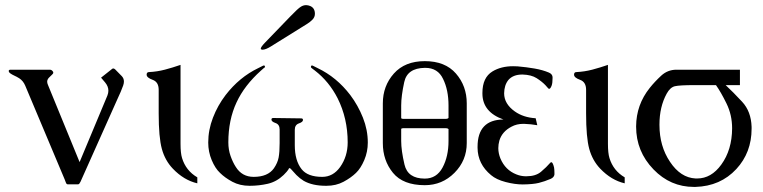

<svg xmlns="http://www.w3.org/2000/svg" viewBox="-20 -716 3002 755"><path d="M168.5 -382.3 293 -78.6 402.3 -340.3Q406.2 -350.1 406.2 -359.4Q406.2 -376.5 393.1 -392.1L377.4 -410.6L419.9 -444.3Q422.4 -446.8 425.3 -446.8Q428.7 -446.8 432.6 -443.4L459 -416.5Q467.3 -407.7 467.3 -395.5Q467.3 -388.2 464.4 -379.9Q456.5 -357.4 441.9 -326.7L296.4 -1Q293.9 3.9 291.5 6.8Q289.6 8.8 286.6 8.8H246.1Q243.7 8.8 241.2 6.3Q239.7 4.4 234.4 -10.3L79.1 -379.4Q71.3 -397.9 55.7 -408.2Q45.4 -414.6 36.1 -418.7Q26.9 -422.9 21 -427.2Q16.6 -429.7 15.6 -433.1Q14.2 -435.1 14.2 -437Q14.2 -438 15.1 -439.5Q16.6 -441.9 20.5 -441.9H176.3Q180.2 -441.9 183.6 -439.5Q187 -437 189 -433.1Q189.5 -431.6 189.5 -430.7Q189.5 -426.3 184.6 -422.4Q168.9 -408.2 167.5 -403.3Q165.5 -399.4 165.5 -395Q165.5 -389.2 168.5 -382.3Z M689.9 -150.4Q689.9 -113.8 695.8 -94.7Q710.9 -44.9 755.9 -18.6V4.9Q703.1 -7.3 659.7 -52.7Q628.9 -85 616.5 -130.4Q604 -175.8 604 -270V-362.8Q604 -393.6 580.3 -402.1Q556.6 -410.6 556.6 -422.4Q556.6 -432.6 566.4 -432.6Q597.7 -434.1 628.4 -442.1Q659.2 -450.2 689.9 -460.9Z M961.4 14.6Q923.3 14.6 893.8 -1.2Q864.3 -17.1 845.2 -36.1Q826.2 -53.7 812.5 -86.4Q798.8 -119.1 798.8 -155.3Q798.8 -205.1 817.4 -253.2Q835.9 -301.3 867.2 -342.3Q921.4 -412.6 995.6 -448.2Q1005.4 -452.6 1015.1 -458Q1016.6 -458.5 1018.1 -458.5Q1022 -458.5 1022 -451.7Q1021 -451.7 1006.3 -438.5Q940.9 -379.9 910.2 -313.5Q877.9 -244.6 877.9 -156.2Q877.9 -127.4 886.7 -102.5Q895.5 -77.6 907.2 -59.6Q931.6 -20.5 977.5 -20.5Q1033.2 -20.5 1057.1 -54.2Q1071.8 -75.7 1075.7 -96.9Q1079.6 -118.2 1079.6 -153.3V-207Q1079.6 -226.6 1063.5 -232.2Q1047.4 -237.8 1047.4 -245.6Q1047.4 -252 1054.2 -252L1164.6 -250.5Q1171.4 -250.5 1171.4 -244.1Q1171.4 -236.3 1155.3 -230.7Q1139.2 -225.1 1139.2 -205.6V-145Q1139.2 -84.5 1166 -50.8Q1189.9 -20.5 1247.1 -20.5Q1289.6 -20.5 1317.4 -59.1Q1347.2 -101.1 1347.2 -156.2Q1347.2 -250.5 1307.6 -329.6Q1273.9 -395.5 1218.3 -438.5Q1202.6 -449.7 1202.6 -451.7Q1202.6 -458.5 1206.5 -458.5Q1208 -458.5 1209.5 -458Q1219.2 -452.6 1229 -448.2Q1303.7 -412.6 1357.4 -342.3Q1388.2 -301.3 1407.2 -253.2Q1426.3 -205.1 1426.3 -155.3Q1426.3 -119.1 1412.4 -86.4Q1398.4 -53.7 1379.9 -36.1Q1360.4 -17.1 1330.8 -1.2Q1301.3 14.6 1263.7 14.6H1261.7Q1208.5 14.6 1174.3 -4.9Q1159.7 -13.7 1145.5 -27.8Q1142.6 -30.3 1132.1 -42.5Q1121.6 -54.7 1120.1 -54.7H1116.7Q1115.2 -49.8 1107.2 -40.5Q1099.1 -31.2 1095.2 -27.8Q1067.9 -1.5 1033.2 6.6Q998.5 14.6 961.4 14.6ZM1044.9 -533.2Q1024.4 -520.5 1012.2 -520.5Q1010.7 -520.5 1009.8 -521Q1005.4 -521.5 1005.4 -524.4Q1005.4 -531.2 1022.5 -548.8L1079.1 -607.4Q1090.8 -619.1 1121.3 -651.1Q1151.9 -683.1 1163.6 -689.9Q1173.3 -695.8 1183.6 -695.8Q1191.4 -695.8 1199.7 -692.4Q1218.3 -684.6 1218.3 -661.6Q1218.3 -648.4 1208.3 -638.4Q1198.2 -628.4 1188.5 -622.6Z M1743.7 -252V-301.3Q1743.7 -362.3 1722.2 -405.8Q1701.7 -449.2 1652.3 -449.2H1650.4Q1581.5 -448.2 1569.6 -393.3Q1557.6 -338.4 1557.6 -301.3V-251Q1560.5 -248.5 1565.9 -248.5H1733.4Q1740.2 -248.5 1743.7 -252ZM1557.6 -209.5V-161.6Q1557.6 -124 1570.6 -68.8Q1583.5 -13.7 1650.4 -13.7Q1696.8 -13.7 1720.2 -57.1Q1743.7 -100.6 1743.7 -161.6V-208.5Q1740.2 -211.9 1733.4 -211.9H1565.9Q1560.5 -211.9 1557.6 -209.5ZM1650.4 -475.6Q1730.5 -475.6 1772.9 -426.8Q1815.4 -377.9 1815.4 -309.6V-153.3Q1815.4 -85 1767.1 -36.4Q1718.8 12.2 1650.4 12.2Q1564.9 12.2 1525.1 -36.6Q1485.4 -85.4 1485.4 -153.3V-309.6Q1485.4 -377.9 1528.8 -426.8Q1572.3 -475.6 1650.4 -475.6Z M2035.6 9.3Q2004.9 9.3 1968.3 -0.2Q1931.6 -9.8 1911.1 -27.3Q1858.4 -70.8 1857.9 -134.8V-138.7Q1857.9 -245.1 1959.5 -246.1Q1877.4 -275.4 1877 -347.7V-350.6Q1877 -411.1 1916.5 -435.1Q1950.2 -455.6 1997.6 -455.6Q2006.3 -455.6 2015.1 -455.1Q2050.3 -452.1 2082.3 -446.5Q2114.3 -440.9 2138.2 -430.7Q2151.4 -425.3 2152.8 -413.6V-408.7Q2152.8 -389.6 2149.4 -379.9Q2144.5 -366.7 2139.6 -366.7Q2137.7 -366.7 2135.7 -368.7Q2132.3 -372.6 2124.5 -381.3Q2110.8 -395.5 2090.1 -408.7Q2069.3 -421.9 2035.2 -422.9H2033.7Q1997.6 -422.9 1979 -401.4Q1962.9 -381.3 1962.4 -349.1Q1962.4 -307.6 2004.4 -277.8Q2038.1 -253.9 2086.4 -251L2092.8 -223.6Q2068.4 -228 2041 -229H2037.6Q2011.7 -229 1991.2 -217.8Q1954.6 -198.7 1943.8 -163.6Q1939.5 -148.4 1939.5 -133.3Q1939.5 -113.3 1947.8 -92.8Q1966.8 -47.4 2010.3 -30.3Q2027.3 -23.4 2044.9 -22.9H2050.8Q2086.4 -22.9 2107.4 -40.5Q2129.4 -59.1 2143.1 -75.2Q2145.5 -78.1 2147.9 -78.1Q2153.8 -78.1 2158.7 -57.6Q2160.2 -49.3 2160.2 -36.6V-29.8Q2158.7 -18.6 2145.5 -12.7Q2121.6 -2.4 2098.9 3.2Q2076.2 8.8 2035.6 9.3Z M2370.6 -150.4Q2370.6 -113.8 2376.5 -94.7Q2391.6 -44.9 2436.5 -18.6V4.9Q2383.8 -7.3 2340.3 -52.7Q2309.6 -85 2297.1 -130.4Q2284.7 -175.8 2284.7 -270V-362.8Q2284.7 -393.6 2261 -402.1Q2237.3 -410.6 2237.3 -422.4Q2237.3 -432.6 2247.1 -432.6Q2278.3 -434.1 2309.1 -442.1Q2339.8 -450.2 2370.6 -460.9Z M2711.4 -381.3Q2652.8 -381.3 2634 -377Q2615.2 -372.6 2601.6 -347.7Q2573.2 -295.9 2573.2 -226.6V-224.6Q2573.2 -141.1 2614.7 -79.6Q2656.2 -17.1 2715.3 -14.2H2721.7Q2776.9 -14.2 2816.4 -68.8Q2858.4 -126.5 2858.9 -211.4Q2858.9 -264.2 2836.7 -309.3Q2814.5 -354.5 2795.4 -381.3ZM2889.6 -441.9V-381.3H2833.5Q2862.8 -354 2898.2 -315.9Q2933.6 -277.8 2935.5 -217.3V-210Q2935.5 -116.2 2875.5 -51.3Q2813 16.1 2714.8 19H2708.5Q2616.2 19 2549.8 -49.8Q2481.4 -120.6 2481.4 -217.8V-219.2Q2481.9 -304.2 2535.2 -370.6Q2554.7 -395 2580.1 -418.5Q2605.5 -441.9 2640.1 -441.9Z"/></svg>

Font: Caudex
Style: Regular
Weight: 400
Version: Version 1.01